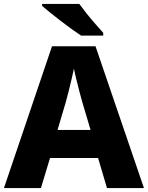

<svg xmlns="http://www.w3.org/2000/svg" viewBox="-20 -951 748 971"><path d="M521 0 476 -152H233L187 0H0L243 -717H463L708 0ZM397 -432Q392 -448 383.5 -481Q375 -514 366.5 -548Q358 -582 354 -604Q349 -581 341.5 -548.5Q334 -516 326 -484.5Q318 -453 312 -432L271 -294H438ZM381 -931Q397 -909 419 -881.5Q441 -854 463.5 -828.5Q486 -803 502 -785V-771H390Q370 -784 343 -803.5Q316 -823 287.5 -845Q259 -867 234 -887Q209 -907 193 -921V-931Z"/></svg>

Font: Noto Sans Khmer UI ExtraBold
Style: Regular
Weight: 800
Designer: Danh Hong and the Monotype Design Team
Foundry: Monotype Imaging Inc.
Version: Version 2.002; ttfautohint (v1.8.4.7-5d5b)